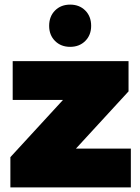

<svg xmlns="http://www.w3.org/2000/svg" viewBox="-20 -812 608 832"><path d="M375 -700Q375 -660 349.5 -634.5Q324 -609 284 -609Q244 -609 218.5 -634.5Q193 -660 193 -700Q193 -741 218.5 -766.5Q244 -792 284 -792Q324 -792 349.5 -766.5Q375 -741 375 -700ZM35 -547H537V-416L309 -168H547V0H25V-131L253 -379H35Z"/></svg>

Font: MontserratBlack
Style: Regular
Weight: 900
Designer: Julieta Ulanovsky
Foundry: Julieta Ulanovsky
Version: Version 4.000